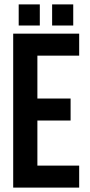

<svg xmlns="http://www.w3.org/2000/svg" viewBox="-20 -853 408 873"><path d="M150 -405H301V-305H150V-100H340V0H40V-700H340V-600H150ZM161 -833V-737H65V-833ZM313 -833V-737H217V-833Z"/></svg>

Font: Bebas Neue Bold
Style: Regular
Weight: 700
Designer: Ryoichi Tsunekawa & LGV (GE)
Foundry: Free Software Foundation, Inc.
Version: Version 1.003 August 13, 2016